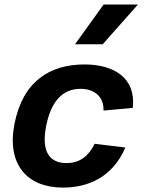

<svg xmlns="http://www.w3.org/2000/svg" viewBox="-20 -838 660 870"><path d="M548 -169.5 409 -186.5C383 -134.5 345 -99 281.5 -99C202.5 -99 167 -153 189 -266.5C210.5 -376.5 262 -435.5 344.5 -435.5C409.5 -435.5 451 -398.5 449 -337L581.5 -349C597.5 -482.5 499 -546 363 -546C208.5 -546 83.5 -472 45.5 -276C10 -93.5 102 12 265.5 12C380 12 490.5 -35.5 548 -169.5ZM320 -637.5 449.5 -817.5H605L445.5 -637.5Z"/></svg>

Font: Monaspace Neon
Style: Bold Italic
Weight: 700
Italic angle: -11°
Designer: Riley Cran & the Lettermatic Team
Foundry: Lettermatic
Version: Version 1.200 (Monaspace Neon)